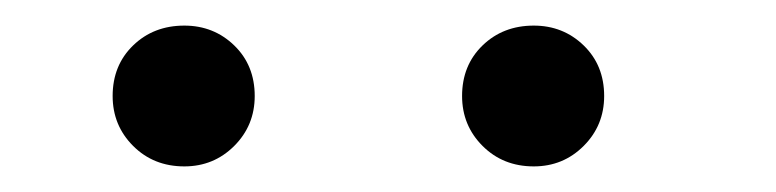

<svg xmlns="http://www.w3.org/2000/svg" viewBox="-20 -657 606 150"><path d="M397 -527Q373 -527 357 -543Q341 -559 341 -582Q341 -606 357 -621.5Q373 -637 397 -637Q420 -637 436 -621.5Q452 -606 452 -582Q452 -559 436 -543Q420 -527 397 -527ZM124 -527Q100 -527 84 -543Q68 -559 68 -582Q68 -606 84 -621.5Q100 -637 124 -637Q147 -637 163 -621.5Q179 -606 179 -582Q179 -559 163 -543Q147 -527 124 -527Z"/></svg>

Font: Lil Grotesk Light
Style: Regular
Weight: 300
Designer: Bastien Sozeau
Foundry: NBR — Bastien Sozeau
Version: Version 3.003; ttfautohint (v1.8.4.7-5d5b);gftools[0.9.33]